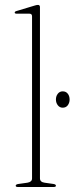

<svg xmlns="http://www.w3.org/2000/svg" viewBox="-20 -744 297 764"><path d="M139 -715.5V-34.5Q139 -19.5 157.5 -17L192.5 -12Q202.5 -10.5 202.5 -5Q202.5 0 194 0H50.5Q42.5 0 42.5 -5Q42.5 -10.5 53.5 -12L89 -17Q107.5 -20 107.5 -34V-679Q107.5 -689.5 97.5 -689.5H47Q38.5 -689.5 38.5 -694Q38.5 -698.5 47 -700.5L115 -721Q125.5 -724.5 131 -724.5Q139 -724.5 139 -715.5ZM229.5 -315.5Q217.5 -315.5 210 -325.2Q202.5 -335 202.5 -348Q202.5 -361.5 210 -371Q217.5 -380.5 229.5 -380.5Q242.5 -380.5 249.8 -371Q257 -361.5 257 -348Q257 -335 249.8 -325.2Q242.5 -315.5 229.5 -315.5Z"/></svg>

Font: Fraunces 72pt Thin
Style: Regular
Weight: 100
Version: Version 1.000;[b76b70a41]